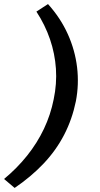

<svg xmlns="http://www.w3.org/2000/svg" viewBox="-40 -732 494 944"><path d="M32 192 -20 148Q44 95 93.5 33Q143 -29 176 -98.5Q209 -168 224 -244Q240 -320 235 -394Q230 -468 206 -538.5Q182 -609 139 -675L196 -712Q258 -643 293.5 -564Q329 -485 339 -401Q349 -317 333 -234Q315 -146 275.5 -69.5Q236 7 174.5 72Q113 137 32 192Z"/></svg>

Font: REM
Style: Italic
Weight: 400
Italic angle: -11°
Designer: Octavio Pardo
Foundry: Ashler Design
Version: Version 1.005;gftools[0.9.28]